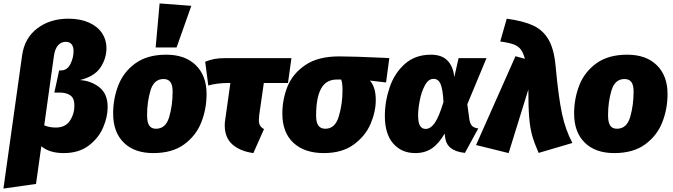

<svg xmlns="http://www.w3.org/2000/svg" viewBox="-49 -873 3928 1120"><path d="M80 -550Q94 -651 168.5 -707.5Q243 -764 350 -764Q419 -764 469.5 -741.5Q520 -719 546 -680Q572 -641 572 -593Q572 -531 536.5 -478.5Q501 -426 417 -406Q482 -402 530.5 -364Q579 -326 579 -249Q579 -190 552 -128Q525 -66 467.5 -23Q410 20 323 20Q239 20 192 -20L161 200L-29 227ZM385 -258Q385 -300 361.5 -316.5Q338 -333 300 -333H268L296 -462H305Q343 -462 361.5 -499Q380 -536 380 -575Q380 -601 368.5 -615Q357 -629 335 -629Q308 -629 290 -609Q272 -589 266 -550L209 -142Q238 -129 277 -129Q332 -129 358.5 -168.5Q385 -208 385 -258Z M611 -211Q611 -298 641.5 -376Q672 -454 741.5 -504Q811 -554 921 -554Q1031 -554 1093.5 -492.5Q1156 -431 1156 -325Q1156 -238 1125.5 -160Q1095 -82 1025.5 -31Q956 20 845 20Q735 20 673 -41Q611 -102 611 -211ZM958 -338Q958 -377 945 -394.5Q932 -412 905 -412Q849 -412 829 -345.5Q809 -279 809 -201Q809 -159 821.5 -140.5Q834 -122 861 -122Q918 -122 938 -190.5Q958 -259 958 -338ZM882 -853 1067 -839 981 -596H859Z M1463 -201Q1461 -179 1461 -173Q1461 -153 1468 -141Q1475 -129 1491 -120L1429 20Q1351 9 1306.5 -30.5Q1262 -70 1262 -142Q1262 -159 1265 -177L1295 -389H1288Q1216 -389 1166 -374L1148 -513Q1175 -524 1202 -529Q1229 -534 1267 -534H1651L1631 -389H1490Z M1598 -211Q1598 -293 1628 -368Q1658 -443 1732 -493.5Q1806 -544 1929 -544Q2011 -544 2185 -536L2222 -534L2203 -392L2109 -403Q2126 -383 2134.5 -355.5Q2143 -328 2143 -289Q2143 -221 2112.5 -150Q2082 -79 2014 -29.5Q1946 20 1840 20Q1727 20 1662.5 -40Q1598 -100 1598 -211ZM1949 -346Q1949 -390 1941 -409H1918Q1854 -410 1824.5 -357Q1795 -304 1795 -199Q1795 -158 1808.5 -140Q1822 -122 1849 -122Q1906 -122 1927.5 -194.5Q1949 -267 1949 -346Z M2601 -423 2626 -534H2789L2677 -265L2689 -177Q2693 -150 2705.5 -138Q2718 -126 2741 -124L2663 19Q2609 13 2580.5 -9.5Q2552 -32 2547 -75L2545 -94Q2510 -34 2469.5 -7Q2429 20 2374 20Q2293 20 2244.5 -36Q2196 -92 2196 -196Q2196 -281 2224 -363.5Q2252 -446 2312.5 -500Q2373 -554 2465 -554Q2528 -554 2561.5 -519.5Q2595 -485 2601 -423ZM2390 -201Q2390 -158 2401 -139.5Q2412 -121 2434 -121Q2463 -121 2487.5 -156.5Q2512 -192 2538 -278Q2534 -353 2521 -383Q2508 -413 2480 -413Q2450 -413 2429.5 -375Q2409 -337 2399.5 -286.5Q2390 -236 2390 -201Z M3192 -488Q3209 -304 3229.5 -209Q3250 -114 3290 -39L3093 19Q3068 -38 3055.5 -82Q3043 -126 3038 -187.5Q3033 -249 3033 -351L2918 20L2728 -27L2958 -545L3013 -530Q3003 -566 2988.5 -585Q2974 -604 2947 -614Q2920 -624 2869 -631L2907 -764Q3003 -751 3060.5 -724.5Q3118 -698 3150.5 -642.5Q3183 -587 3192 -488Z M3300 -211Q3300 -298 3330.5 -376Q3361 -454 3430.5 -504Q3500 -554 3610 -554Q3720 -554 3782.5 -492.5Q3845 -431 3845 -325Q3845 -238 3814.5 -160Q3784 -82 3714.5 -31Q3645 20 3534 20Q3424 20 3362 -41Q3300 -102 3300 -211ZM3647 -338Q3647 -377 3634 -394.5Q3621 -412 3594 -412Q3538 -412 3518 -345.5Q3498 -279 3498 -201Q3498 -159 3510.5 -140.5Q3523 -122 3550 -122Q3607 -122 3627 -190.5Q3647 -259 3647 -338Z"/></svg>

Font: Fira Sans Black
Style: Italic
Weight: 900
Italic angle: -8°
Designer: Carrois Corporate & Edenspiekermann AG
Foundry: Carrois Corporate GbR & Edenspiekermann AG
Version: Version 4.203